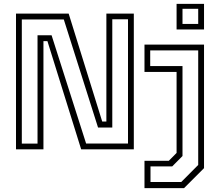

<svg xmlns="http://www.w3.org/2000/svg" viewBox="-20 -770 1134 990"><path d="M92.5 -29.5H173.5V-588H246L424 -30H640V-670.5H559V-112.5H485.5L309 -669.5H92.5ZM62.5 0V-700H334L507 -143.5H528.5V-700H670V0H398.5L224.5 -558H204V0ZM725 200V59H850.5L890.5 18.5V-399H725V-540H1032V97L929 200ZM756 168.5H914.5L1002 80.5V-510H754.5V-429.5H921V34.5L868 88H756ZM890.5 -618V-750H1032V-618ZM921 -646.5H1002V-724.5H921Z"/></svg>

Font: Tourney Light
Style: Regular
Weight: 300
Version: Version 1.015